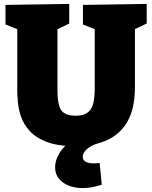

<svg xmlns="http://www.w3.org/2000/svg" viewBox="-20 -730 776 979"><path d="M403 -705 728 -710V-610L647 -572L668 -621V-285Q668 -222 655 -173Q642 -124 616 -88.5Q590 -53 553 -30Q516 -7 468 4Q420 15 362 15Q274 15 218 -6.5Q162 -28 131 -62.5Q100 -97 87 -136Q74 -175 71 -210.5Q68 -246 68 -270V-620L89 -573L8 -605V-705L333 -710V-610L255 -572L273 -620V-270Q273 -243 275.5 -222Q278 -201 283.5 -185.5Q289 -170 299.5 -160Q310 -150 326 -145Q342 -140 365 -140Q389 -140 405.5 -145.5Q422 -151 433.5 -162Q445 -173 451.5 -190Q458 -207 460.5 -230.5Q463 -254 463 -285V-621L479 -575L403 -605ZM402 229Q341 229 301 200.5Q261 172 261 122Q261 88 282.5 51.5Q304 15 349.5 -15.5Q395 -46 466 -62L483 0Q446 10 424 29.5Q402 49 402 69Q402 88 418.5 95.5Q435 103 458 103Q466 103 473.5 102.5Q481 102 488 101L499 212Q474 220 449.5 224.5Q425 229 402 229Z"/></svg>

Font: Bitter Thin Black
Style: Regular
Weight: 900
Version: Version 3.020